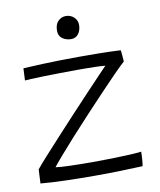

<svg xmlns="http://www.w3.org/2000/svg" viewBox="-81 -772 698 839"><g transform="rotate(-10 268.5 -353.0)"><path d="M484.5 -3Q441 -1 385.8 0.5Q330.5 2 273.5 2Q207.5 2 144.2 0.2Q81 -1.5 32 -6L35 -68Q48.5 -85 78.2 -118Q108 -151 146.8 -193.2Q185.5 -235.5 226.8 -279.8Q268 -324 304.8 -363Q341.5 -402 367.5 -429.2Q393.5 -456.5 400.5 -463.5Q395.5 -464 383.5 -465Q371.5 -466 354.8 -466.2Q338 -466.5 317.8 -466.8Q297.5 -467 276 -467Q240 -467 201 -466.2Q162 -465.5 127.5 -464.8Q93 -464 70.5 -462.8Q48 -461.5 43.5 -461L46 -514.5Q55.5 -515 77.2 -516.2Q99 -517.5 131.5 -518.8Q164 -520 205.2 -521Q246.5 -522 294.5 -522Q336.5 -522 383.5 -521.5Q430.5 -521 478.5 -518.5Q479 -517 479.8 -510.2Q480.5 -503.5 481.2 -494.8Q482 -486 482.5 -478.5Q483 -471 483 -467.5Q467.5 -454 437 -423Q406.5 -392 368.2 -351.5Q330 -311 289.2 -267.5Q248.5 -224 211.5 -183Q174.5 -142 147.5 -110.8Q120.5 -79.5 109 -64.5Q123.5 -61.5 170.8 -60Q218 -58.5 274 -58.5Q316 -58.5 358.2 -59.5Q400.5 -60.5 435 -62.2Q469.5 -64 489.5 -66.5Q489.5 -62 489.2 -53Q489 -44 488.2 -34Q487.5 -24 486.5 -15.5Q485.5 -7 484.5 -3ZM267.5 -707.5Q289 -707.5 303.8 -693.5Q318.5 -679.5 318.5 -660Q318.5 -635.5 306.5 -619.8Q294.5 -604 274 -604Q252.5 -604 235.8 -615.5Q219 -627 219 -650.5Q219 -678.5 233.5 -693Q248 -707.5 267.5 -707.5Z"/></g></svg>

Font: Grandstander Thin ExtraLight
Style: Regular
Weight: 250
Version: Version 1.200